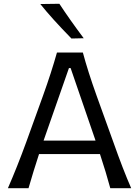

<svg xmlns="http://www.w3.org/2000/svg" viewBox="-20 -989 731 1009"><path d="M419.9 -788.1 355.5 -786.6Q250.5 -894 191.9 -967.8L292 -969.2Q345.7 -887.2 419.9 -788.1ZM669.4 0H559.6Q537.6 -81.5 505.4 -179.2H185.1Q155.8 -89.8 129.9 0H21.5Q69.8 -110.4 117.7 -241.7L206.1 -486.3Q250 -608.4 279.3 -712.9H415.5Q441.9 -613.8 487.8 -485.8L576.2 -240.7Q626.5 -98.1 669.4 0ZM209 -250H481.9Q481.9 -251.5 481 -253.4L351.1 -631.3H342.3L211.4 -256.8Z"/></svg>

Font: Commissioner Flair
Style: Regular
Weight: 400
Designer: Kostas Bartsokas
Foundry: Kostas Bartsokas
Version: Version 1.000